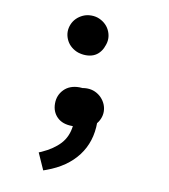

<svg xmlns="http://www.w3.org/2000/svg" viewBox="-80 -562 739 839"><g transform="rotate(10 289.5 -142.5)"><path d="M204 -89Q204 -106 210.5 -121.5Q217 -137 229 -149.5Q241 -162 257.5 -169.5Q274 -177 294 -177Q314 -177 330.5 -169.5Q347 -162 359 -149.5Q371 -137 377.5 -121.5Q384 -106 384 -89Q384 -73 377.5 -57.5Q371 -42 359 -29.5Q347 -17 330.5 -9.5Q314 -2 294 -2Q274 -2 257.5 -9.5Q241 -17 229 -29.5Q217 -42 210.5 -57.5Q204 -73 204 -89ZM183 -396Q183 -426 205 -450Q227 -474 264 -474Q301 -474 322.5 -450Q344 -426 344 -396Q344 -366 322.5 -342.5Q301 -319 264 -319Q226 -319 204.5 -342.5Q183 -366 183 -396ZM168 -407Q168 -423 174.5 -439Q181 -455 193 -467Q205 -479 221.5 -486.5Q238 -494 258 -494Q278 -494 294.5 -486.5Q311 -479 323 -467Q335 -455 341.5 -439Q348 -423 348 -407Q348 -391 341.5 -375Q335 -359 323 -347Q311 -335 294.5 -327.5Q278 -320 258 -320Q238 -320 221.5 -327.5Q205 -335 193 -347Q181 -359 174.5 -375Q168 -391 168 -407ZM262 -4H259Q216 -4 192 -27.5Q168 -51 168 -88Q168 -125 193 -150.5Q218 -176 261 -176Q294 -176 314 -161.5Q334 -147 345 -125.5Q356 -104 360 -80.5Q364 -57 364 -38Q364 48 317 110Q270 172 182 204L168 209L135 135L147 130Q198 107 227 75.5Q256 44 262 -4Z"/></g></svg>

Font: Codetta
Style: Bold
Weight: 700
Designer: Ulrich Proeller
Foundry: PROSA GmbH
Version: Version 2.00;September 29, 2018;FontCreator 11.5.0.2427 64-b